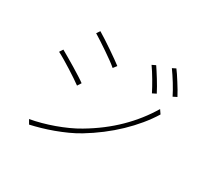

<svg xmlns="http://www.w3.org/2000/svg" viewBox="-157 -997 1315 1237"><g transform="rotate(30 500.0 -378.0)"><path d="M703 -725Q711 -713 723.5 -694Q736 -675 749.5 -653Q763 -631 776 -608.5Q789 -586 798 -568L770 -554Q762 -570 750.5 -591Q739 -612 726 -634Q713 -656 700 -676.5Q687 -697 676 -712ZM826 -772Q835 -761 847.5 -742Q860 -723 874 -701Q888 -679 901.5 -656.5Q915 -634 924 -616L896 -602Q888 -618 876.5 -639Q865 -660 851.5 -681.5Q838 -703 824.5 -723.5Q811 -744 800 -759ZM282 -735Q301 -724 331 -704.5Q361 -685 392 -664Q423 -643 449.5 -624Q476 -605 489 -595L469 -569Q454 -582 427.5 -601.5Q401 -621 371 -641Q341 -661 312.5 -680Q284 -699 265 -710ZM167 -15Q207 -22 251 -34Q295 -46 338 -61.5Q381 -77 422 -95.5Q463 -114 498 -135Q620 -207 712 -297.5Q804 -388 866 -493L886 -464Q856 -415 816 -366.5Q776 -318 728.5 -272.5Q681 -227 626.5 -185.5Q572 -144 514 -109Q476 -86 434 -67Q392 -48 348.5 -32Q305 -16 263 -4Q221 8 185 16ZM135 -513Q154 -502 184.5 -484.5Q215 -467 246 -448Q277 -429 304.5 -411.5Q332 -394 345 -384L327 -356Q311 -368 284 -386Q257 -404 227 -423Q197 -442 167.5 -459.5Q138 -477 118 -487Z"/></g></svg>

Font: SpoqaHanSans
Style: Thin
Weight: 250
Designer: [Spoqa Han Sans] Dong-huui Kim \uAE40 \uB3D9 \uD718   [Noto Sans] Ryoko NISHIZUKA \u897F \u585A \u6DBC \u5B50  (kana & i
Foundry: Spoqa (http://bi.spoqa.com)
Version: Version 1.004;PS 1.004;hotconv 1.0.82;makeotf.lib2.5.63406